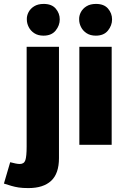

<svg xmlns="http://www.w3.org/2000/svg" viewBox="-61 -739 643 980"><path d="M-9 89Q6 93 18.5 95.5Q31 98 40 98Q62 98 68.5 78.5Q75 59 75 9V-500H240V68Q240 147 200 184Q160 221 84 221Q54 221 34.5 218Q15 215 -2 210Q-19 205 -41 198ZM76 -639Q75 -658 84.5 -676.5Q94 -695 113.5 -707Q133 -719 162 -719Q203 -719 223.5 -695Q244 -671 244 -640Q244 -609 223 -583Q202 -557 161 -557Q133 -557 114 -569.5Q95 -582 85.5 -601Q76 -620 76 -639Z M344 -500H509V0H344ZM343 -639Q342 -658 351.5 -676.5Q361 -695 380.5 -707Q400 -719 429 -719Q470 -719 490.5 -695Q511 -671 511 -640Q511 -609 490 -583Q469 -557 428 -557Q400 -557 381 -569.5Q362 -582 352.5 -601Q343 -620 343 -639Z"/></svg>

Font: Moderustic
Style: Bold
Weight: 700
Designer: Tural Alisoy
Foundry: TAFT Foundry
Version: Version 2.120